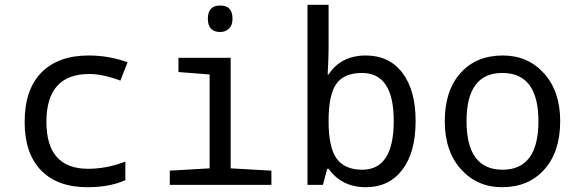

<svg xmlns="http://www.w3.org/2000/svg" viewBox="-20 -780 2440 810"><path d="M518.1 -517.1 487.8 -439.9Q414.6 -467.8 356.9 -467.8Q175.8 -467.8 175.8 -266.1Q175.8 -67.9 352.1 -67.9Q428.7 -67.9 508.8 -98.1V-20Q443.4 9.8 348.1 9.8Q222.7 9.8 153.3 -61.3Q84 -132.3 84 -265.1Q84 -402.3 154.8 -474.1Q225.6 -545.9 354 -545.9Q440.9 -545.9 518.1 -517.1Z M909.2 -756.8Q960.9 -756.8 960.9 -701.2Q960.9 -672.9 945.6 -658.9Q930.2 -645 909.2 -645Q856.9 -645 856.9 -701.2Q856.9 -756.8 909.2 -756.8ZM864.3 -465.8 732.9 -476.1V-536.1H953.1V-69.8L1125 -60.1V0H696.3V-60.1L864.3 -69.8Z M1366.2 -67.9H1360.4L1342.3 0H1277.3V-759.8H1366.2V-576.2Q1366.2 -536.6 1362.3 -465.8H1366.2Q1418.5 -545.9 1523.4 -545.9Q1621.6 -545.9 1677.5 -472.9Q1733.4 -399.9 1733.4 -269Q1733.4 -137.2 1677.2 -63.7Q1621.1 9.8 1523.4 9.8Q1422.4 9.8 1366.2 -67.9ZM1366.2 -269Q1366.2 -158.2 1400.1 -111.1Q1434.1 -64 1508.3 -64Q1641.1 -64 1641.1 -270Q1641.1 -472.2 1507.3 -472.2Q1431.6 -472.2 1398.9 -426.3Q1366.2 -380.4 1366.2 -269Z M2098.1 9.8Q1992.7 9.8 1924.6 -66.2Q1856.4 -142.1 1856.4 -269Q1856.4 -397.5 1922.6 -471.7Q1988.8 -545.9 2101.1 -545.9Q2207.5 -545.9 2275.4 -470.2Q2343.3 -394.5 2343.3 -269Q2343.3 -139.6 2276.4 -64.9Q2209.5 9.8 2098.1 9.8ZM2100.1 -64Q2251.5 -64 2251.5 -269Q2251.5 -472.2 2099.1 -472.2Q1948.2 -472.2 1948.2 -269Q1948.2 -64 2100.1 -64Z"/></svg>

Font: Apple Sans Adjectives
Style: Regular
Weight: 400
Monospace: yes
Foundry: Apple Sans Adjectives
Version: Version 0.01